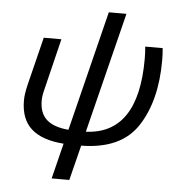

<svg xmlns="http://www.w3.org/2000/svg" viewBox="-57 -716 882 954"><g transform="rotate(5 384.0 -238.5)"><path d="M368 10 324 185H236L280 8Q172 0 118.5 -48Q65 -96 65 -189Q65 -220 76 -266L136 -508H224L162 -254Q153 -221 153 -196Q153 -133 189 -101Q225 -69 298 -63L447 -662H535L385 -61Q645 -72 645 -447Q645 -480 642 -508H729Q732 -479 732 -447Q732 -246 649.5 -119Q567 8 368 10Z"/></g></svg>

Font: CST
Style: Italic
Weight: 400
Italic angle: -14°
Version: Version 1.00